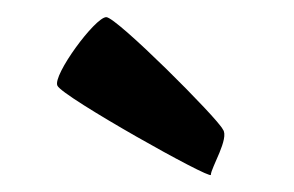

<svg xmlns="http://www.w3.org/2000/svg" viewBox="-20 -790 343 224"><path d="M47 -690C53 -677 226 -580 226 -586C226 -594 248 -629 240 -639C234 -652 116 -770 104 -770C91 -770 41 -702 47 -690Z"/></svg>

Font: Ampere
Style: SCExt
Weight: 400
Version: Version 1